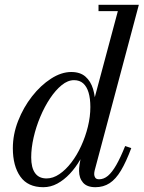

<svg xmlns="http://www.w3.org/2000/svg" viewBox="-20 -770 598 800"><path d="M377.5 10Q342.5 10 326 -9Q309.5 -28 309.5 -58Q309.5 -62 309.8 -69.5Q310 -77 311.5 -85L327 -172L362.5 -254L361.5 -314.5L471 -723.5H390.5V-750H558.5L374.5 -60Q372.5 -52 372.5 -44Q372.5 -36 377 -29.5Q381.5 -23 393 -23Q412.5 -23 429.8 -37.5Q447 -52 464.5 -82.5Q482 -113 501.5 -161.5L527 -153Q505.5 -95.5 484 -59.5Q462.5 -23.5 436.8 -6.8Q411 10 377.5 10ZM160.5 10Q96 10 64.8 -34.2Q33.5 -78.5 33.5 -152.5Q33.5 -210 55.5 -266.2Q77.5 -322.5 113.5 -368.5Q149.5 -414.5 192.5 -442.2Q235.5 -470 277 -470Q314 -470 336 -450.8Q358 -431.5 367.8 -399Q377.5 -366.5 377.5 -326Q377.5 -291 370 -252.5Q362.5 -214 348.2 -176.5Q334 -139 314.5 -105.2Q295 -71.5 270.8 -45.8Q246.5 -20 218.8 -5Q191 10 160.5 10ZM174 -26.5Q201 -26.5 227.5 -44.5Q254 -62.5 277.2 -92.8Q300.5 -123 318.2 -161.8Q336 -200.5 346.2 -242.2Q356.5 -284 356.5 -324Q356.5 -359.5 349 -384.5Q341.5 -409.5 326.5 -422.8Q311.5 -436 288.5 -436Q262.5 -436 237 -415.2Q211.5 -394.5 188.5 -360Q165.5 -325.5 147.8 -283.2Q130 -241 120 -197Q110 -153 110 -114Q110 -71.5 126 -49Q142 -26.5 174 -26.5Z"/></svg>

Font: Bodoni Moda 9pt
Style: Italic
Weight: 400
Italic angle: -13°
Designer: Owen Earl
Foundry: indestructible type
Version: Version 2.005